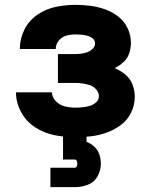

<svg xmlns="http://www.w3.org/2000/svg" viewBox="-20 -558 616 792"><path d="M290 8Q324 8 357 4Q390 0 421.5 -11.5Q453 -23 480 -43.5Q507 -64 521.5 -95Q536 -126 536 -159Q536 -185 526.5 -209.5Q517 -234 497 -250.5Q477 -267 453 -277Q473 -287 489.5 -302Q506 -317 513 -338Q520 -359 520 -381Q520 -413 506.5 -441.5Q493 -470 468 -489.5Q443 -509 413.5 -519.5Q384 -530 353 -534Q322 -538 291 -538Q250 -538 209.5 -529.5Q169 -521 134.5 -497.5Q100 -474 81 -436.5Q62 -399 62 -358V-356H210V-357Q210 -375 222.5 -390.5Q235 -406 253.5 -411Q272 -416 291 -416Q303 -416 315 -415Q327 -414 339 -411Q351 -408 361.5 -400Q372 -392 372 -380Q372 -366 362 -356.5Q352 -347 339.5 -342.5Q327 -338 314 -336.5Q301 -335 288 -335H219V-216H288Q304 -216 319.5 -214Q335 -212 350 -207Q365 -202 376.5 -189.5Q388 -177 388 -161Q388 -146 376 -135.5Q364 -125 349.5 -121Q335 -117 320 -115.5Q305 -114 290 -114Q269 -114 248 -119Q227 -124 211 -140Q195 -156 194 -177H46Q46 -134 67.5 -95Q89 -56 125.5 -32.5Q162 -9 204.5 -0.5Q247 8 290 8ZM188 214H288Q316 214 342.5 204Q369 194 382.5 169Q396 144 396 117Q396 98 390 79.5Q384 61 369.5 47.5Q355 34 337 27V0H240V100H288Q294 100 296.5 105.5Q299 111 299 117Q299 123 296.5 128.5Q294 134 288 134H188Z"/></svg>

Font: Iosevka Sparkle Heavy
Style: Regular
Weight: 900
Designer: Belleve Invis
Foundry: Belleve Invis
Version: Version 4.5.0; ttfautohint (v1.8.3)